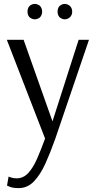

<svg xmlns="http://www.w3.org/2000/svg" viewBox="-20 -704 489 984"><path d="M158 -605Q145 -605 132 -615Q121 -626 121 -644Q121 -663 132 -674Q145 -684 158 -684Q172 -684 185 -674Q196 -661 196 -644Q196 -628 185 -615Q172 -605 158 -605ZM312 -605Q299 -605 286 -615Q275 -626 275 -644Q275 -663 286 -674Q299 -684 312 -684Q325 -684 338 -674Q350 -662 350 -644Q350 -627 338 -615Q325 -605 312 -605ZM76 260Q46 260 31 253.5Q16 247 16 247L24 201Q24 201 36.5 205.5Q49 210 65 210Q99 210 124 183.5Q149 157 169.5 110.5Q190 64 211 6L15 -500H101L249 -82L383 -500H436L263 8Q239 76 213 133.5Q187 191 154 225.5Q121 260 76 260Z"/></svg>

Font: Arsenal SC
Style: Regular
Weight: 400
Designer: Andrij Shevchenko
Foundry: Stairsfor
Version: Version 2.001; ttfautohint (v1.8.4.7-5d5b)